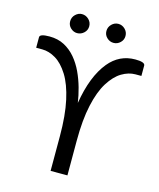

<svg xmlns="http://www.w3.org/2000/svg" viewBox="-129 -979 885 1069"><g transform="rotate(15 314.0 -444.0)"><path d="M363 0H266V-199.5Q266 -320.5 247.2 -405.5Q228.5 -490.5 196 -542.5Q163 -595 124 -618.2Q85 -641.5 46 -641.5H11V-702.5Q11 -721.5 67 -721.5Q115.5 -721.5 152.8 -701.8Q190 -682 217.8 -649Q245.5 -616 264.8 -574.8Q284 -533.5 296.2 -489.8Q308.5 -446 314.5 -404.5Q340.5 -564 410 -648.5Q470 -721.5 561.5 -721.5Q615.5 -721.5 617.5 -702.5V-641.5H583Q544 -641.5 505 -618.2Q466 -595 433 -542.5Q400.5 -490.5 381.8 -405.5Q363 -320.5 363 -199.5ZM419.5 -779Q397.5 -779 381 -794.8Q364.5 -810.5 364.5 -833Q364.5 -856 381 -872.2Q397.5 -888.5 419.5 -888.5Q441.5 -888.5 458 -872.2Q474.5 -856 474.5 -833Q474.5 -810.5 458 -794.8Q441.5 -779 419.5 -779ZM209.5 -779Q189 -779 172.2 -794.5Q155.5 -810 155.5 -833Q155.5 -856.5 172.2 -872.5Q189 -888.5 209.5 -888.5Q232 -888.5 248.8 -872.2Q265.5 -856 265.5 -833Q265.5 -810.5 248.8 -794.8Q232 -779 209.5 -779Z"/></g></svg>

Font: Verano Sans
Style: Regular
Weight: 400
Designer: Lukasz Dziedzic with Adam Twardoch and Botio Nikoltchev
Foundry: tyPoland Lukasz Dziedzic
Version: Version 3.001;December 28, 2019;FontCreator 12.0.0.2547 64-b